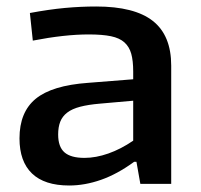

<svg xmlns="http://www.w3.org/2000/svg" viewBox="-20 -566 618 591"><path d="M193 5Q117 5 78.5 -32Q40 -69 40 -140Q40 -221 90 -262Q140 -303 251 -311L390 -322V-346Q390 -379 384 -400.5Q378 -422 363 -435.5Q348 -449 321.5 -454.5Q295 -460 253 -460Q179 -460 81 -441L72 -526Q131 -537 179.5 -541.5Q228 -546 276 -546Q394 -546 450.5 -501.5Q507 -457 507 -364V0H412L400 -68H393Q341 -30 291 -12.5Q241 5 193 5ZM240 -80Q275 -80 313.5 -93.5Q352 -107 390 -133V-256L288 -247Q252 -244 227 -237.5Q202 -231 187 -219.5Q172 -208 165.5 -191.5Q159 -175 159 -152Q159 -114 178.5 -97Q198 -80 240 -80Z"/></svg>

Font: Encode Sans Wide
Style: Medium
Weight: 500
Designer: Pablo Impallari, Andres Torresi
Foundry: Pablo Impallari, Andres Torresi
Version: Version 1.000; ttfautohint (v1.00) -l 8 -r 50 -G 200 -x 14 -